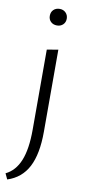

<svg xmlns="http://www.w3.org/2000/svg" viewBox="-101 -666 458 993"><g transform="rotate(10 128.5 -169.0)"><path d="M84 -583Q84 -603 96.5 -615Q109 -627 129 -627Q148 -627 160.5 -614.5Q173 -602 173 -583Q173 -564 160.5 -552Q148 -540 129 -540Q109 -540 96.5 -552Q84 -564 84 -583ZM99 -408 158 -418V13Q158 130 123 197.5Q88 265 14 289L0 259Q50 235 74.5 175Q99 115 99 13Z"/></g></svg>

Font: Isabella Sans
Style: Regular
Weight: 400
Designer: Original fonts by Christian Thalmann (Catharsis Fonts), Modifications by Cristiano Sobral
Version: Version 0.002;July 12, 2020;FontCreator 13.0.0.2655 64-bit; 